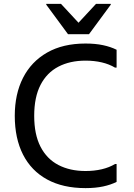

<svg xmlns="http://www.w3.org/2000/svg" viewBox="-20 -956 688 988"><path d="M56 -360Q56 -472 98.5 -555.5Q141 -639 222.5 -685.5Q304 -732 420 -732Q471 -732 510.5 -723.5Q550 -715 580 -700V-608H572Q542 -626 503.5 -635Q465 -644 420 -644Q340 -644 280.5 -613Q221 -582 188.5 -519Q156 -456 156 -360Q156 -264 188.5 -201Q221 -138 280.5 -107Q340 -76 420 -76Q465 -76 503.5 -85Q542 -94 572 -112H580V-20Q550 -5 510.5 3.5Q471 12 420 12Q304 12 222.5 -32.5Q141 -77 98.5 -160.5Q56 -244 56 -360ZM330 -780 218 -932V-936H294L384 -839L474 -936H550V-932L438 -780Z"/></svg>

Font: Kufam
Style: Regular
Weight: 400
Designer: Wael Morcos, Artur Schmal
Foundry: Original Type
Version: Version 1.301; ttfautohint (v1.8.3)